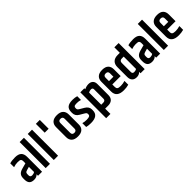

<svg xmlns="http://www.w3.org/2000/svg" viewBox="298 -2228 3840 3840"><g transform="rotate(-45 2218.5 -308.0)"><path d="M142 -168V-139Q142 -88 195 -88Q236 -88 267 -110V-256L196 -236Q163 -227 152.5 -213Q142 -199 142 -168ZM53 -568Q110 -587 204 -587Q298 -587 341 -545.5Q384 -504 384 -421V0H270V-42Q231 3 160.5 3Q90 3 57 -32Q24 -67 24 -139V-173Q24 -234 53 -269Q82 -304 147 -322L268 -355V-422Q267 -453 250 -467Q233 -481 172 -481Q111 -481 53 -460Z M487 -737H608V0H487Z M716 -737H837V0H716Z M974 -765H1085V-515H974Z M1453 -430Q1453 -489 1392.5 -489Q1332 -489 1332 -430V-152Q1332 -93 1392.5 -93Q1453 -93 1453 -152ZM1213 -433Q1213 -507 1257.5 -549.5Q1302 -592 1392.5 -592Q1483 -592 1527.5 -549.5Q1572 -507 1572 -433V-149Q1572 -75 1527.5 -32.5Q1483 10 1392.5 10Q1302 10 1257.5 -32.5Q1213 -75 1213 -149Z M1640 -434Q1640 -511 1685 -549Q1730 -587 1832 -587Q1898 -587 1950 -571V-464Q1904 -480 1847.5 -480Q1791 -480 1774.5 -467.5Q1758 -455 1758 -427V-413Q1758 -393 1767.5 -381.5Q1777 -370 1805 -353L1888 -304Q1971 -255 1971 -177V-151Q1971 5 1767 5Q1695 5 1641 -9V-118Q1690 -103 1749 -103Q1808 -103 1829.5 -116Q1851 -129 1851 -155V-169Q1851 -189 1839.5 -201Q1828 -213 1791 -234L1716 -278Q1640 -322 1640 -405Z M2285 -431Q2285 -474 2239 -474Q2203 -474 2169 -455V-111H2226Q2285 -111 2285 -165ZM2162 -556Q2223 -585 2280 -585Q2337 -585 2372 -552.5Q2407 -520 2407 -457V-148Q2407 -75 2366 -37.5Q2325 0 2256 0H2169V149H2048V-582H2162Z M2495 -159V-433Q2495 -507 2539.5 -549.5Q2584 -592 2674 -592Q2764 -592 2806.5 -549.5Q2849 -507 2849 -433V-241H2612V-168Q2612 -132 2633 -116Q2654 -100 2713 -100Q2772 -100 2834 -119V-12Q2772 6 2696 6Q2495 6 2495 -159ZM2612 -335H2737V-432Q2737 -491 2674.5 -491Q2612 -491 2612 -432Z M3167 -474H3115Q3050 -474 3050 -411V-154Q3050 -106 3098 -106Q3141 -106 3167 -126ZM3166 -737H3287V0H3170V-39Q3127 4 3062 4Q2997 4 2963 -32.5Q2929 -69 2929 -135V-414Q2929 -493 2973.5 -537.5Q3018 -582 3103 -582H3166Z M3483 -168V-139Q3483 -88 3536 -88Q3577 -88 3608 -110V-256L3537 -236Q3504 -227 3493.5 -213Q3483 -199 3483 -168ZM3394 -568Q3451 -587 3545 -587Q3639 -587 3682 -545.5Q3725 -504 3725 -421V0H3611V-42Q3572 3 3501.5 3Q3431 3 3398 -32Q3365 -67 3365 -139V-173Q3365 -234 3394 -269Q3423 -304 3488 -322L3609 -355V-422Q3608 -453 3591 -467Q3574 -481 3513 -481Q3452 -481 3394 -460Z M3828 -737H3949V0H3828Z M4047 -159V-433Q4047 -507 4091.5 -549.5Q4136 -592 4226 -592Q4316 -592 4358.5 -549.5Q4401 -507 4401 -433V-241H4164V-168Q4164 -132 4185 -116Q4206 -100 4265 -100Q4324 -100 4386 -119V-12Q4324 6 4248 6Q4047 6 4047 -159ZM4164 -335H4289V-432Q4289 -491 4226.5 -491Q4164 -491 4164 -432Z"/></g></svg>

Font: Khand SemiBold
Style: Regular
Weight: 600
Designer: Devanagari: Sanchit Sawaria, Jyotish Sonowal; Latin: Satya Rajpurohit
Foundry: Indian Type Foundry
Version: Version 1.101;PS 1.0;hotconv 1.0.78;makeotf.lib2.5.61930; tt